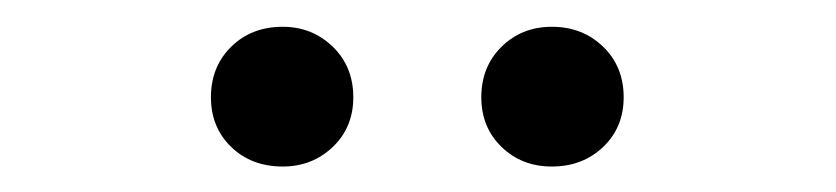

<svg xmlns="http://www.w3.org/2000/svg" viewBox="-20 -776 640 147"><path d="M196.5 -648.5Q172.5 -648.5 157 -663.5Q141.5 -678.5 141.5 -701.5Q141.5 -725 157 -740.2Q172.5 -755.5 196.5 -755.5Q219 -755.5 234.8 -740.2Q250.5 -725 250.5 -701.5Q250.5 -678.5 234.8 -663.5Q219 -648.5 196.5 -648.5ZM402.5 -648.5Q379.5 -648.5 364 -663.5Q348.5 -678.5 348.5 -701.5Q348.5 -725 364 -740.2Q379.5 -755.5 402.5 -755.5Q426 -755.5 441.8 -740.2Q457.5 -725 457.5 -701.5Q457.5 -678.5 441.8 -663.5Q426 -648.5 402.5 -648.5Z"/></svg>

Font: Fast_Mono
Style: Regular
Weight: 400
Monospace: yes
Designer: Carrois Corporate, Edenspiekermann AG, Nikita Prokopov
Foundry: Carrois Corporate, Edenspiekermann AG, Nikita Prokopov
Version: Version 5.002